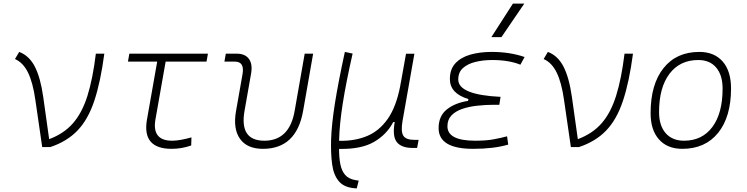

<svg xmlns="http://www.w3.org/2000/svg" viewBox="-20 -815 4142 1064"><path d="M213.9 0 175.8 -262.2Q162.1 -358.4 135 -413.3Q107.9 -468.3 63 -487.8L86.4 -527.3Q142.1 -506.3 173.3 -445.3Q204.6 -384.3 219.7 -276.9L252.4 -43.9Q333 -73.7 383.8 -131.3Q434.6 -189 464.4 -283.4Q494.1 -377.9 511.2 -517.6H558.1Q537.1 -359.4 502.4 -255.9Q467.8 -152.3 409.4 -91.6Q351.1 -30.8 258.8 0Z M931.2 9.8Q766.1 9.8 794.4 -152.3L851.1 -473.6H689L696.8 -517.6H1132.3L1124.5 -473.6H897.9L841.3 -152.3Q821.3 -35.2 934.1 -35.2Q975.1 -35.2 1041 -53.7L1039.6 -8.8Q986.3 9.8 931.2 9.8Z M1437 9.8Q1349.1 9.8 1309.8 -45.9Q1270.5 -101.6 1288.1 -200.2L1324.2 -405.3Q1335.9 -473.6 1281.2 -473.6H1223.6L1231.4 -517.6H1292Q1338.9 -517.6 1359.9 -488Q1380.9 -458.5 1371.1 -405.3L1335 -200.2Q1306.2 -35.2 1444.8 -35.2Q1584 -35.2 1612.8 -200.2L1668.5 -517.6H1715.3L1659.7 -200.2Q1622.6 9.8 1437 9.8Z M1957 229 1949.2 228.5Q1887.7 224.6 1858.2 189.9Q1828.6 155.3 1820.6 95.7Q1812.5 36.1 1814.9 -42.5Q1817.4 -124 1835.9 -241.7Q1854.5 -359.4 1891.1 -527.3L1934.1 -518.1Q1897.5 -356.9 1879.4 -241.5Q1861.3 -126 1859.4 -42Q1859.4 -38.1 1859.4 -34.7H1866.7Q1947.8 -33.7 2014.4 -61.3Q2081.1 -88.9 2128.2 -155.5Q2175.3 -222.2 2197.8 -337.9L2201.2 -357.9Q2201.7 -358.9 2201.7 -359.9V-359.4L2230 -517.1H2276.4L2210.4 -143.1Q2200.7 -85.9 2215.1 -63Q2229.5 -40 2275.4 -40H2299.8L2291.5 4.9H2267.6Q2205.1 4.9 2179.2 -27.3Q2153.3 -59.6 2167.5 -138.7H2159.2Q2123.5 -69.8 2053 -28.8Q1982.4 12.2 1861.8 10.3H1858.9Q1858.9 57.6 1866 94.5Q1873 131.3 1892.8 154.3Q1912.6 177.2 1952.1 183.6L1967.8 186Z M2602.1 9.8Q2410.6 9.8 2410.6 -105Q2410.6 -171.9 2455.8 -208.3Q2501 -244.6 2573.7 -255.9L2575.7 -266.1Q2473.1 -296.9 2473.1 -377Q2473.1 -431.6 2503.9 -464.6Q2534.7 -497.6 2587.2 -512.5Q2639.6 -527.3 2704.6 -527.3Q2805.7 -527.3 2887.2 -499L2863.8 -456.5Q2799.8 -482.4 2707.5 -482.4Q2657.7 -482.4 2614.7 -471.9Q2571.8 -461.4 2545.7 -438Q2519.5 -414.6 2519.5 -374.5Q2519.5 -289.6 2753.9 -278.3L2747.1 -234.4H2719.2Q2670.9 -234.4 2624.5 -229.2Q2578.1 -224.1 2540.8 -211.2Q2503.4 -198.2 2481.4 -174.8Q2459.5 -151.4 2459.5 -115.2Q2459.5 -35.2 2613.8 -35.2Q2674.3 -35.2 2715.8 -43Q2757.3 -50.8 2790 -59.6L2796.4 -13.7Q2716.3 9.8 2602.1 9.8ZM2703.1 -609.4 2822.3 -794.9H2885.3L2758.8 -609.4Z M3143.6 0 3105.5 -262.2Q3091.8 -358.4 3064.7 -413.3Q3037.6 -468.3 2992.7 -487.8L3016.1 -527.3Q3071.8 -506.3 3103 -445.3Q3134.3 -384.3 3149.4 -276.9L3182.1 -43.9Q3262.7 -73.7 3313.5 -131.3Q3364.3 -189 3394 -283.4Q3423.8 -377.9 3440.9 -517.6H3487.8Q3466.8 -359.4 3432.1 -255.9Q3397.5 -152.3 3339.1 -91.6Q3280.8 -30.8 3188.5 0Z M3760.7 9.8Q3678.2 9.8 3631.8 -42.5Q3585.4 -94.7 3585.4 -187.5Q3585.4 -347.7 3657 -437.5Q3728.5 -527.3 3855.5 -527.3Q3938.5 -527.3 3984.9 -474.1Q4031.2 -420.9 4031.2 -325.2Q4031.2 -167.5 3959.7 -78.9Q3888.2 9.8 3760.7 9.8ZM3770.5 -35.2Q3871.1 -35.2 3927.7 -111.3Q3984.4 -187.5 3984.4 -323.7Q3984.4 -398.4 3949 -440.4Q3913.6 -482.4 3849.6 -482.4Q3747.6 -482.4 3689.9 -406Q3632.3 -329.6 3632.3 -193.8Q3632.3 -119.1 3668.9 -77.1Q3705.6 -35.2 3770.5 -35.2Z"/></svg>

Font: Cascadia Mono NF ExtraLight
Style: Italic
Weight: 200
Italic angle: -10°
Monospace: yes
Designer: Aaron Bell
Foundry: Saja Typeworks
Version: Version 2404.023; ttfautohint (v1.8.4)